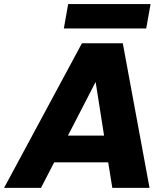

<svg xmlns="http://www.w3.org/2000/svg" viewBox="-55 -912 812 932"><path d="M490.2 0 470.2 -124H208L144 0H-35.2L342.8 -702.1H541L670.9 0ZM254.9 -773.9 275.9 -892.1H675.8L654.8 -773.9ZM450.2 -253.9 409.2 -514.2 274.9 -253.9Z"/></svg>

Font: SVN-Poppins
Style: Bold Italic
Weight: 700
Italic angle: -10°
Designer: Ninad Kale (Devanagari), Jonny Pinhorn (Latin)
Foundry: Indian Type Foundry
Version: Version 3.002 2017